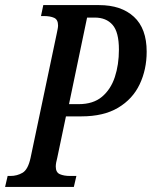

<svg xmlns="http://www.w3.org/2000/svg" viewBox="-38 -734 596 754"><path d="M-18 0 -8 -43H3Q29 -43 50.5 -55.5Q72 -68 82 -114L185 -603Q187 -613 188.5 -620.5Q190 -628 190 -634Q190 -657 174.5 -664Q159 -671 134 -671H123L132 -714H351Q438 -714 488 -668Q538 -622 538 -531Q538 -461 510.5 -403Q483 -345 426 -311Q369 -277 282 -277H221L187 -115Q181 -93 181 -80Q181 -57 197 -50Q213 -43 237 -43H262L252 0ZM271 -325Q328 -325 362.5 -354Q397 -383 413 -431.5Q429 -480 429 -539Q429 -608 404 -636.5Q379 -665 334 -665H304L233 -325Z"/></svg>

Font: Noto Serif ExtraCondensed Medium
Style: Italic
Weight: 500
Width: 2
Italic angle: -12°
Designer: Monotype Design Team
Foundry: Monotype Imaging Inc.
Version: Version 2.013; ttfautohint (v1.8.4.7-5d5b)